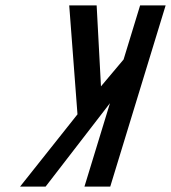

<svg xmlns="http://www.w3.org/2000/svg" viewBox="-20 -687 630 707"><path d="M335.9 -667H234.9L265.3 -266L54 0H148L384.9 -307L291 0H386L589.9 -667H495.9L435.1 -468L351.8 -369Z"/></svg>

Font: Din Kursivschrift
Style: Condensed Italic Polish
Weight: 400
Version: Version 1.07